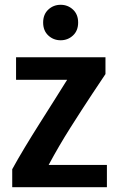

<svg xmlns="http://www.w3.org/2000/svg" viewBox="-20 -775 490 801"><path d="M233 -607Q263 -607 284.5 -627Q306 -647 306 -681Q306 -715 284.5 -735Q263 -755 233 -755Q203 -755 181.5 -735Q160 -715 160 -681Q160 -647 181.5 -627Q203 -607 233 -607ZM426 6V-87H183Q226 -167 273.5 -242Q321 -317 364 -382L420 -466V-536H47V-442H260Q237 -405 207 -357.5Q177 -310 145 -259.5Q113 -209 83.5 -160Q54 -111 31 -69V6Z"/></svg>

Font: Repo DemiBold
Style: Regular
Weight: 600
Designer: Stefan Peev
Foundry: Context Ltd
Version: Version 1.502